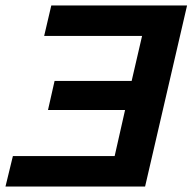

<svg xmlns="http://www.w3.org/2000/svg" viewBox="-40 -680 702 700"><path d="M489 0H-20L7 -111H378L416 -279H135L159 -385H440L478 -549H121L147 -660H642Z"/></svg>

Font: Work Sans SemiBold
Style: Italic
Weight: 600
Italic angle: -13°
Designer: Wei Huang
Foundry: Wei Huang
Version: Version 2.012; ttfautohint (v1.8.3)